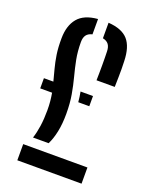

<svg xmlns="http://www.w3.org/2000/svg" viewBox="-150 -886 757 965"><g transform="rotate(20 229.0 -403.0)"><path d="M100 -134.5Q110 -165 115.5 -203.2Q121 -241.5 121 -288Q121 -314 118.8 -336.5Q116.5 -359 113 -379H49.5V-433.5H100Q92 -464.5 83.5 -496.5Q75 -528.5 69.2 -566Q63.5 -603.5 64 -652Q64.5 -720.5 97.5 -760.2Q130.5 -800 203.5 -806V-724Q182 -719 172 -705.5Q162 -692 162 -668Q162 -618.5 170.2 -576.2Q178.5 -534 189.5 -492.5Q200.5 -451 208.5 -405.2Q216.5 -359.5 216.5 -303Q216.5 -250 207.8 -207.8Q199 -165.5 183.5 -134.5ZM65 0V-86.5H408.5V0ZM253 -379Q251.5 -393.5 249.8 -407Q248 -420.5 245.5 -433.5H312V-379ZM301.5 -514Q302 -530 302.2 -550.8Q302.5 -571.5 302.5 -593.5Q302.5 -615.5 302.2 -635.2Q302 -655 301.5 -668Q301 -692 291 -705.5Q281 -719 259.5 -723.5V-806.5Q332.5 -801.5 365 -764.8Q397.5 -728 399.5 -651.5Q400.5 -629 400.5 -609.2Q400.5 -589.5 400.2 -567Q400 -544.5 399 -514Z"/></g></svg>

Font: Big Shoulders Stencil Text Thin SemiBold
Style: Regular
Weight: 600
Version: Version 2.001